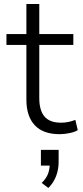

<svg xmlns="http://www.w3.org/2000/svg" viewBox="-20 -658 410 953"><path d="M276 8Q194 8 152.5 -36.5Q111 -81 111 -163V-435H12V-489H111V-638H175V-489H344V-435H175V-171Q175 -110 201 -79.5Q227 -49 283 -49Q303 -49 321 -53Q339 -57 354 -63L366 -12Q352 -3 326 2.5Q300 8 276 8ZM220 275 187 250Q211 226 219 203Q227 180 227 154L243 164H183V86H271V146Q271 183 258.5 216Q246 249 220 275Z"/></svg>

Font: Nunito Sans 10pt Light
Style: Regular
Weight: 300
Designer: Vernon Adams
Foundry: Vernon Adams
Version: Version 3.101;gftools[0.9.27]